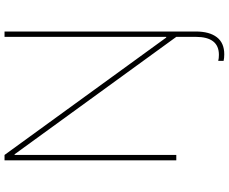

<svg xmlns="http://www.w3.org/2000/svg" viewBox="-98 -668 970 813"><g transform="rotate(-90 386.5 -262.0)"><path d="M562.5 203.1Q546.2 203.1 534.8 200.3V177.6Q545.5 180.4 560.4 180.4Q636.4 180.4 636.4 82.4V0L139.2 -684.7H136.4V0H113.6V-727.3H136.4L633.5 -42.6H636.4V-727.3H659.1V82.4Q659.1 140.3 634.9 171.7Q610.8 203.1 562.5 203.1Z"/></g></svg>

Font: Linik Sans Thin
Style: Regular
Weight: 100
Designer: Fonts by Rasmus Andersson / Changes by Cristiano Sobral with parts from Marc Monis
Foundry: rsms
Version: Version 3.020; ttfautohint (v1.6)